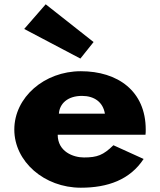

<svg xmlns="http://www.w3.org/2000/svg" viewBox="-20 -860 746 895"><path d="M193 -840 92.8 -725 354.7 -587 416.2 -664ZM658.2 -232C659.3 -238 659.3 -249 659.3 -256C659.3 -436 528.5 -528 356.8 -528C186.3 -528 46.7 -406 46.7 -256C46.7 -107 186.3 15 356.8 15C482.2 15 585.7 -22 649.5 -119L508.7 -183C461.3 -137 433.8 -126 371.2 -126C321.7 -126 249 -153 249 -232ZM254.5 -330C257.8 -377 295.2 -413 362.3 -413C419.5 -413 460.2 -384 469 -330Z"/></svg>

Font: Hussar
Style: BdWide
Weight: 700
Foundry: Cannot Into Space Fonts
Version: Version 2.00